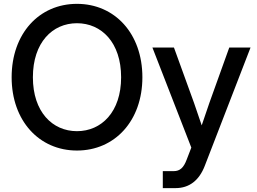

<svg xmlns="http://www.w3.org/2000/svg" viewBox="-20 -759 1314 983"><path d="M374 11.7C567.9 11.7 709 -140.6 709 -363.3C709 -586.9 567.9 -739.3 374 -739.3C180.2 -739.3 39.6 -586.9 39.6 -363.3C39.6 -141.1 180.2 11.7 374 11.7ZM374 -87.4C248.5 -87.4 148.4 -186 148.4 -363.3C148.4 -541.5 248.5 -640.1 374 -640.1C499.5 -640.1 600.1 -541.5 600.1 -363.3C600.1 -186 499.5 -87.4 374 -87.4ZM869.1 117.2H813.5V204.1H878.9C948.7 204.1 999.5 165 1028.3 90.3L1262.7 -515.6H1153.8L1052.2 -232.9C1038.6 -194.3 1025.4 -155.8 1012.7 -117.2C1000 -155.8 986.8 -194.3 973.1 -232.9L870.6 -515.6H760.3L959.5 -3.4L936 57.6C920.4 99.6 901.4 117.2 869.1 117.2Z"/></svg>

Font: Inteeer Medium
Style: Regular
Weight: 500
Designer: Rasmus Andersson
Foundry: rsms
Version: Version 4.001;Glyphs 3.4 (3402)